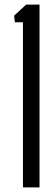

<svg xmlns="http://www.w3.org/2000/svg" viewBox="-20 -820 245 840"><path d="M80.4 0V-722.5H44.9L41.9 -751.6L94.5 -800H152.9V0Z"/></svg>

Font: Big Shoulders Stencil Thin
Style: Regular
Weight: 100
Designer: Patric King
Foundry: XO Type Co
Version: Version 2.001